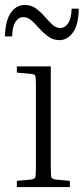

<svg xmlns="http://www.w3.org/2000/svg" viewBox="-25 -755 339 775"><path d="M43 -462V-487H180V-79Q180 -44 183 -38Q186 -32 202 -30L257 -25V0H43V-25L98 -30Q114 -32 117 -38Q120 -44 120 -79V-408Q120 -443 117 -449.5Q114 -456 98 -457ZM215 -593Q190 -593 170.5 -607Q151 -621 134.5 -639.5Q118 -658 102.5 -672Q87 -686 69 -686Q51 -686 38 -667.5Q25 -649 24 -608H-5Q-3 -673 19 -704Q41 -735 75 -735Q101 -735 120 -721Q139 -707 155 -688.5Q171 -670 186 -656Q201 -642 219 -642Q237 -642 250 -661Q263 -680 264 -720H293Q292 -655 269.5 -624Q247 -593 215 -593Z"/></svg>

Font: Inria Serif Light
Style: Regular
Weight: 300
Designer: Black Foundry Team
Foundry: Black Foundry
Version: Version 1.000; ttfautohint (v1.8.3)